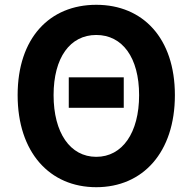

<svg xmlns="http://www.w3.org/2000/svg" viewBox="-20 -774 810 808"><path d="M269.4 -320.3H500.8V-448.5H269.4ZM385.1 13.8C581.3 13.8 716 -132.9 716 -373.6C716 -613.5 581.3 -753.8 385.1 -753.8C188.9 -753.8 54.2 -614.3 54.2 -373.6C54.2 -132.9 188.9 13.8 385.1 13.8ZM385.1 -114C275 -114 205.5 -215.5 205.5 -373.6C205.5 -531.7 275 -626.8 385.1 -626.8C495.2 -626.8 565.4 -531.7 565.4 -373.6C565.4 -215.5 495.2 -114 385.1 -114Z"/></svg>

Font: Source Han Sans JP VF
Style: Regular
Weight: 250
Designer: Ryoko NISHIZUKA 西塚涼子 (kana, bopomofo & ideographs); Paul D. Hunt (Latin, Greek & Cyrillic); Sandoll Communications 산돌커뮤니
Foundry: Adobe
Version: Version 2.004;hotconv 1.0.118;makeotfexe 2.5.65603